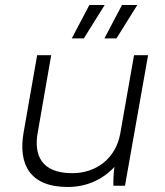

<svg xmlns="http://www.w3.org/2000/svg" viewBox="-20 -740 656 765"><path d="M250 5C324 5 389 -24 436 -75C432 -46 431 -17 432 0H478L570 -520H514L459 -207C441 -109 364 -50 268 -50C143 -50 115 -124 130 -210L184 -520H128L74 -212C52 -85 99 5 250 5ZM266 -587H314L397 -720H336ZM396 -587H444L527 -720H466Z"/></svg>

Font: Fixel Display Light
Style: Italic
Weight: 300
Italic angle: -10°
Designer: AlfaBravo + MacPaw
Foundry: Kyrylo Tkachov, Marchela Mozhyna, Serhii Makarenko, Maria Weinstein, Zakhar Kryvoshyya
Version: Version 1.210;Glyphs 3.2 (3217)